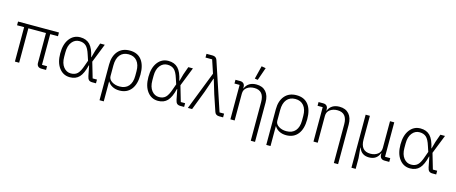

<svg xmlns="http://www.w3.org/2000/svg" viewBox="-51 -1529 5915 2489"><g transform="rotate(15 2906.5 -284.5)"><path d="M471 -462V-50H539V0H477Q446 0 430 -16.5Q414 -33 414 -61V-462H178V0H121V-462H26V-512H575V-462Z M1209 -50V0H1159Q1128 0 1112.5 -14.5Q1097 -29 1090 -64L1063 -201H1059Q1032 -87 985.5 -37.5Q939 12 860 12Q771 12 716 -60Q661 -132 661 -256Q661 -380 716 -452Q771 -524 860 -524Q941 -524 989 -474.5Q1037 -425 1061 -311H1064L1090 -405L1128 -512H1190L1090 -259L1151 -50ZM860 -39Q915 -39 948 -70.5Q981 -102 1009 -186L1034 -256L1009 -331Q984 -412 950 -442.5Q916 -473 860 -473Q801 -473 761.5 -423.5Q722 -374 722 -287V-225Q722 -138 761.5 -88.5Q801 -39 860 -39Z M1310 200V-279Q1310 -391 1366.5 -457.5Q1423 -524 1525 -524Q1628 -524 1682.5 -455Q1737 -386 1737 -258Q1737 -128 1681 -58Q1625 12 1525 12Q1471 12 1430.5 -9.5Q1390 -31 1370 -66H1367V200ZM1513 -39Q1592 -39 1634 -87.5Q1676 -136 1676 -224V-288Q1676 -375 1635.5 -424Q1595 -473 1522 -473Q1448 -473 1407.5 -423.5Q1367 -374 1367 -283V-139Q1367 -95 1410.5 -67Q1454 -39 1513 -39Z M2392 -50V0H2342Q2311 0 2295.5 -14.5Q2280 -29 2273 -64L2246 -201H2242Q2215 -87 2168.5 -37.5Q2122 12 2043 12Q1954 12 1899 -60Q1844 -132 1844 -256Q1844 -380 1899 -452Q1954 -524 2043 -524Q2124 -524 2172 -474.5Q2220 -425 2244 -311H2247L2273 -405L2311 -512H2373L2273 -259L2334 -50ZM2043 -39Q2098 -39 2131 -70.5Q2164 -102 2192 -186L2217 -256L2192 -331Q2167 -412 2133 -442.5Q2099 -473 2043 -473Q1984 -473 1944.5 -423.5Q1905 -374 1905 -287V-225Q1905 -138 1944.5 -88.5Q1984 -39 2043 -39Z M2642 -513 2583 -690H2494V-740H2575Q2623 -740 2638 -698L2854 -50H2915V0H2862Q2814 0 2800 -42L2727 -259L2669 -452H2665L2598 -258L2499 0H2442Z M3070 0H3013V-462H2944V-512H3007Q3037 -512 3053.5 -495Q3070 -478 3070 -450V-431H3073Q3113 -524 3224 -524Q3306 -524 3351.5 -473Q3397 -422 3397 -329V200H3340V-319Q3340 -473 3209 -473Q3151 -473 3110.5 -443.5Q3070 -414 3070 -360ZM3283 -759 3223 -586 3182 -592 3226 -769Z M3548 200V-279Q3548 -391 3604.5 -457.5Q3661 -524 3763 -524Q3866 -524 3920.5 -455Q3975 -386 3975 -258Q3975 -128 3919 -58Q3863 12 3763 12Q3709 12 3668.5 -9.5Q3628 -31 3608 -66H3605V200ZM3751 -39Q3830 -39 3872 -87.5Q3914 -136 3914 -224V-288Q3914 -375 3873.5 -424Q3833 -473 3760 -473Q3686 -473 3645.5 -423.5Q3605 -374 3605 -283V-139Q3605 -95 3648.5 -67Q3692 -39 3751 -39Z M4185 0H4128V-462H4059V-512H4122Q4152 -512 4168.5 -495Q4185 -478 4185 -450V-431H4188Q4228 -524 4339 -524Q4421 -524 4466.5 -473Q4512 -422 4512 -329V200H4455V-319Q4455 -473 4324 -473Q4266 -473 4225.5 -443.5Q4185 -414 4185 -360Z M4748 200H4691V-512H4748V-194Q4748 -39 4880 -39Q4938 -39 4978 -69Q5018 -99 5018 -154V-512H5075V-50H5145V0H5082Q5051 0 5034.5 -17Q5018 -34 5018 -62V-81H5014Q4978 12 4875 12Q4772 12 4739 -82H4735L4748 57Z M5775 -50V0H5725Q5694 0 5678.5 -14.5Q5663 -29 5656 -64L5629 -201H5625Q5598 -87 5551.5 -37.5Q5505 12 5426 12Q5337 12 5282 -60Q5227 -132 5227 -256Q5227 -380 5282 -452Q5337 -524 5426 -524Q5507 -524 5555 -474.5Q5603 -425 5627 -311H5630L5656 -405L5694 -512H5756L5656 -259L5717 -50ZM5426 -39Q5481 -39 5514 -70.5Q5547 -102 5575 -186L5600 -256L5575 -331Q5550 -412 5516 -442.5Q5482 -473 5426 -473Q5367 -473 5327.5 -423.5Q5288 -374 5288 -287V-225Q5288 -138 5327.5 -88.5Q5367 -39 5426 -39Z"/></g></svg>

Font: IBM Plex Sans Light
Style: Regular
Weight: 300
Designer: Mike Abbink, Paul van der Laan, Pieter van Rosmalen
Foundry: Bold Monday
Version: Version 3.0